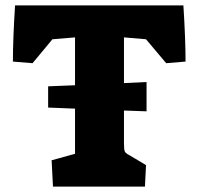

<svg xmlns="http://www.w3.org/2000/svg" viewBox="-20 -694 739 714"><path d="M441 -555V-385L525 -389V-280L441 -283V-162Q441 -138 444 -131Q447 -124 461 -117L523 -80L519 0H177L172 -98L259 -122V-290L159 -294V-373L259 -377V-555L175 -548L101 -459L28 -465Q28 -548 36 -674H662Q670 -548 670 -465L598 -459L523 -548Z"/></svg>

Font: Suez One
Style: Regular
Weight: 400
Designer: Michal Sahar
Foundry: Hagilda
Version: Version 1.001